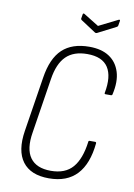

<svg xmlns="http://www.w3.org/2000/svg" viewBox="-91 -877 657 943"><g transform="rotate(10 237.0 -405.5)"><path d="M220 8Q129 8 88.5 -46Q48 -100 64 -201L107 -474Q122 -572 170.5 -617.5Q219 -663 305 -663Q366 -663 404.5 -637.5Q443 -612 457.5 -565Q472 -518 457 -453Q456 -447 450 -447H423Q417 -447 418 -453Q434 -537 405 -581.5Q376 -626 301 -626Q233 -626 195.5 -589Q158 -552 146 -474L103 -200Q89 -116 120 -73Q151 -30 223 -30Q295 -30 332 -73Q369 -116 380 -202Q380 -208 386 -208H413Q419 -208 419 -202Q409 -98 359.5 -45Q310 8 220 8ZM422 -818Q431 -822 430 -814L426 -790Q425 -787 424 -785.5Q423 -784 419 -782L329 -736Q324 -734 320 -736L245 -785Q243 -787 241.5 -788.5Q240 -790 241 -794L244 -813Q245 -821 252 -818L328 -771Z"/></g></svg>

Font: Sofia Sans Condensed ExtraLight
Style: Italic
Weight: 250
Italic angle: -9°
Version: Version 4.100